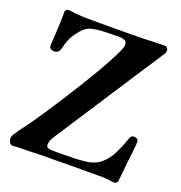

<svg xmlns="http://www.w3.org/2000/svg" viewBox="-132 -849 909 964"><g transform="rotate(20 322.5 -366.5)"><path d="M622 -231Q622 -226 620.5 -207Q619 -188 616 -163Q613 -138 610 -114Q606 -74 603 -42Q600 -10 598 -8Q592 1 580 1Q570 1 561 -1Q552 -3 543 -4Q531 -5 519.5 -5Q508 -5 497 -5Q419 -5 337 -4.5Q255 -4 177 -3Q149 -2 119.5 -1Q90 0 61 0Q57 0 52.5 1Q48 2 43 2Q30 2 23.5 -7.5Q17 -17 17 -28Q17 -39 21 -47Q26 -55 31.5 -63Q37 -71 42 -79L92 -147Q104 -164 131 -204Q158 -244 192.5 -298Q227 -352 263 -410Q299 -468 329.5 -521.5Q360 -575 379 -614Q398 -653 398 -667Q398 -685 384 -690.5Q370 -696 352.5 -695.5Q335 -695 323 -695Q299 -695 269 -693.5Q239 -692 216 -687Q186 -682 161.5 -654Q137 -626 124 -600Q118 -587 112.5 -570Q107 -553 104 -540Q98 -515 72 -515Q63 -515 55 -520.5Q47 -526 47 -536Q47 -545 48.5 -568Q50 -591 51 -607Q52 -614 52.5 -636Q53 -658 54 -682.5Q55 -707 54 -719Q54 -724 59 -729.5Q64 -735 69 -735Q80 -735 91 -733Q102 -731 112 -730Q152 -727 199 -727Q246 -727 285 -727Q337 -727 387.5 -727.5Q438 -728 490 -729Q514 -730 538.5 -731Q563 -732 587 -732Q594 -732 599.5 -726Q605 -720 605 -714Q605 -701 601 -695.5Q597 -690 591 -680L513 -561L221 -112Q214 -101 208.5 -89.5Q203 -78 203 -64Q203 -50 215.5 -47Q228 -44 239 -44H288Q321 -44 351.5 -45Q382 -46 415 -50Q435 -52 456.5 -60.5Q478 -69 492 -82Q522 -108 541 -146Q560 -184 573 -223Q577 -234 581.5 -242Q586 -250 599 -250Q607 -250 614.5 -245.5Q622 -241 622 -231Z"/></g></svg>

Font: Kaisei Tokumin ExtraBold
Style: Regular
Weight: 800
Designer: Font-Kai, 金井和夫
Foundry: KAZUO KANAI
Version: Version 5.003